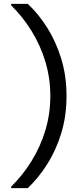

<svg xmlns="http://www.w3.org/2000/svg" viewBox="-20 -831 412 996"><path d="M124 145H38V137Q99 77 144.5 3Q190 -71 215.5 -155.5Q241 -240 241 -333Q241 -426 215.5 -510.5Q190 -595 144.5 -669Q99 -743 38 -803V-811H124Q179 -760 224.5 -688Q270 -616 297.5 -527Q325 -438 325 -333Q325 -228 297.5 -139Q270 -50 224.5 21.5Q179 93 124 145Z"/></svg>

Font: DM Sans 18pt
Style: Regular
Weight: 400
Designer: Colophon Foundry, Jonny Pinhorn
Foundry: Colophon Foundry
Version: Version 4.004;gftools[0.9.30]